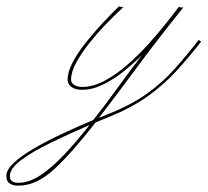

<svg xmlns="http://www.w3.org/2000/svg" viewBox="-275 -274 654 605"><path d="M100 -254Q108 -251 114 -252Q88 -228 59.5 -198.5Q31 -169 6 -137.5Q-19 -106 -35 -76.5Q-51 -47 -51 -23Q-51 -12 -40.5 -6Q-30 0 -16 0Q18 0 54.5 -19.5Q91 -39 126.5 -70Q162 -101 193.5 -136Q225 -171 249.5 -202Q274 -233 288 -252Q292 -251 295.5 -250.5Q299 -250 303 -251Q221 -149 156 -61Q91 27 37 97Q49 92 62 87Q138 57 187.5 21.5Q237 -14 274.5 -56Q312 -98 351 -148L359 -143Q319 -92 280 -49.5Q241 -7 191 29Q141 65 65 96Q55 100 45 104Q35 108 26 112Q-47 206 -103.5 258.5Q-160 311 -217 311Q-255 311 -255 281Q-255 261 -232 239.5Q-209 218 -170 195Q-131 172 -82 149Q-33 126 19 104Q58 55 96.5 1.5Q135 -52 173 -101Q148 -76 116.5 -50.5Q85 -25 50.5 -8Q16 9 -16 9Q-39 9 -50.5 -0.5Q-62 -10 -62 -23Q-62 -47 -46 -77.5Q-30 -108 -4.5 -140Q21 -172 49 -202Q77 -232 100 -254ZM-244 281Q-244 302 -217 302Q-183 302 -146.5 277.5Q-110 253 -71.5 212Q-33 171 7 120Q-58 148 -115.5 176Q-173 204 -208.5 230.5Q-244 257 -244 281Z"/></svg>

Font: Kapakana Light
Style: Regular
Weight: 300
Designer: Kyosuke Nagai
Version: Version 1.000